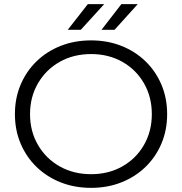

<svg xmlns="http://www.w3.org/2000/svg" viewBox="-20 -901 879 927"><path d="M420 6Q340 6 273 -20.5Q206 -47 156.5 -95Q107 -143 79.5 -208Q52 -273 52 -350Q52 -427 79.5 -492Q107 -557 156.5 -605Q206 -653 273 -679.5Q340 -706 420 -706Q499 -706 566 -679.5Q633 -653 682.5 -605Q732 -557 759.5 -492Q787 -427 787 -350Q787 -273 759.5 -208Q732 -143 682.5 -95Q633 -47 566 -20.5Q499 6 420 6ZM420 -60Q504 -60 570.5 -97.5Q637 -135 675 -201Q713 -267 713 -350Q713 -433 675 -499Q637 -565 570.5 -602.5Q504 -640 420 -640Q335 -640 268.5 -602.5Q202 -565 163.5 -499Q125 -433 125 -350Q125 -267 163.5 -201Q202 -135 268.5 -97.5Q335 -60 420 -60ZM470 -757 566 -881H645L533 -757ZM307 -757 404 -881H483L370 -757Z"/></svg>

Font: Montserrat
Style: Regular
Weight: 400
Designer: Julieta Ulanovsky
Foundry: Julieta Ulanovsky
Version: Version 9.000; ttfautohint (v1.8.4.7-5d5b)